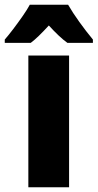

<svg xmlns="http://www.w3.org/2000/svg" viewBox="-63 -786 410 806"><path d="M227 0H56V-553H227ZM223 -766Q242 -733 270 -694Q298 -655 327 -620V-606H220Q202 -619 183 -637Q164 -655 142 -679Q119 -654 100.5 -636Q82 -618 66 -606H-43V-620Q-28 -637 -7.5 -664Q13 -691 32.5 -719Q52 -747 62 -766Z"/></svg>

Font: Noto Sans Tamil Condensed Black
Style: Regular
Weight: 900
Width: 3
Designer: Jelle Bosma - Monotype Design Team
Foundry: Monotype Imaging Inc.
Version: Version 2.004; ttfautohint (v1.8.4.7-5d5b)